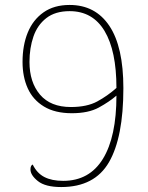

<svg xmlns="http://www.w3.org/2000/svg" viewBox="-20 -744 599 775"><path d="M227 11Q163 11 133 -13Q103 -37 103 -60Q103 -76 112 -80Q129 -45 159 -29.5Q189 -14 235 -14Q341 -14 395.5 -103Q450 -192 450 -358Q421 -333 379 -310Q337 -287 270 -287Q202 -287 157.5 -314Q113 -341 92 -387.5Q71 -434 71 -494Q71 -561 92 -612.5Q113 -664 155.5 -694Q198 -724 261 -724Q365 -724 421.5 -639.5Q478 -555 478 -388Q478 -190 420 -89.5Q362 11 227 11ZM266 -312Q331 -312 372.5 -334.5Q414 -357 450 -389Q450 -539 402 -619Q354 -699 261 -699Q203 -699 167 -671Q131 -643 115 -596.5Q99 -550 99 -494Q99 -412 141.5 -362Q184 -312 266 -312Z"/></svg>

Font: Noto Serif Myanmar Thin
Style: Regular
Weight: 100
Designer: Ben Mitchell and the Monotype Design Team
Foundry: Monotype Imaging Inc.
Version: Version 2.106; ttfautohint (v1.8.4.7-5d5b)